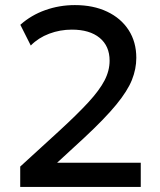

<svg xmlns="http://www.w3.org/2000/svg" viewBox="-20 -735 630 755"><path d="M59.5 0V-80L211 -218.5Q283 -284.5 327 -332.2Q371 -380 391 -418.5Q411 -457 411 -496.5Q411 -554 371.8 -586.2Q332.5 -618.5 262.5 -618.5Q216 -618.5 173.5 -602.5Q131 -586.5 101 -556L60 -637.5Q102.5 -675.5 158 -695.2Q213.5 -715 274.5 -715Q347 -715 401.2 -689.2Q455.5 -663.5 485.8 -616.8Q516 -570 516 -507.5Q516 -464 498.8 -420.8Q481.5 -377.5 437.2 -323.5Q393 -269.5 312 -194L204.5 -95H533.5V0Z"/></svg>

Font: Geologica Thin Cursive
Style: Regular
Weight: 400
Version: Version 1.010;gftools[0.9.28]